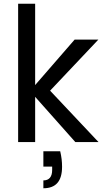

<svg xmlns="http://www.w3.org/2000/svg" viewBox="-20 -760 555 1027"><path d="M248 -275C248 -275 506 -548 506 -548C506 -548 379 -548 379 -548C379 -548 168 -305 168 -305C168 -305 168 -740 168 -740C168 -740 77 -740 77 -740C77 -740 77 0 77 0C77 0 168 0 168 0C168 0 168 -242 168 -242C168 -242 383 0 383 0C383 0 507 0 507 0C507 0 248 -275 248 -275ZM212 49C212 49 212 131 212 131C212 131 259 131 259 131C259 131 259 149 259 149C259 149 259 149 259 149C259 186 243 205 212 205C212 205 212 247 212 247C212 247 212 247 212 247C279 247 312 209 312 132C312 132 312 132 312 132C312 105 309 78 302 49C302 49 212 49 212 49Z"/></svg>

Font: Girnar Poppins
Style: Regular
Weight: 500
Designer: Ninad Kale (Devanagari), Jonny Pinhorn (Latin)
Foundry: Indian Type Foundry
Version: ""